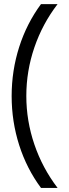

<svg xmlns="http://www.w3.org/2000/svg" viewBox="-20 -772 336 933"><path d="M259.8 141.1H179.2Q109.9 47.9 73.2 -66.9Q36.6 -181.6 36.6 -305.2Q36.6 -428.7 73.2 -543.5Q109.9 -658.2 179.2 -752H259.8Q186 -655.8 147 -541.3Q107.9 -426.8 107.9 -305.7Q107.9 -185.1 147 -70.3Q186 44.4 259.8 141.1Z"/></svg>

Font: Kumbh Sans
Style: Regular
Weight: 400
Version: Version 1.005